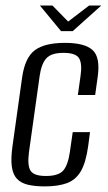

<svg xmlns="http://www.w3.org/2000/svg" viewBox="-20 -658 388 688"><path d="M140.6 9.9Q104.9 9.9 79.9 3.9Q55 -2.1 40.6 -17.5Q26.1 -32.9 22.3 -61.2Q18.5 -89.6 24.7 -134L59.4 -381.5Q69.7 -452 105 -478.2Q140.3 -504.4 212.6 -504.4Q284.2 -504.4 312.2 -478.2Q340.2 -452 329.9 -381.5L321 -317.5H259L268.7 -386.6Q275 -429.9 263.3 -449.3Q251.6 -468.6 207.3 -468.6Q164 -468.6 146.3 -449.3Q128.5 -429.9 122.2 -386.6L83.8 -113Q77.5 -65.3 89.4 -46.4Q101.2 -27.4 144.5 -27.4Q188.8 -27.4 206.1 -46.4Q223.3 -65.3 230.3 -113L240.6 -184.5H302.6L295.9 -134.2Q287.7 -74.9 269.4 -44Q251.1 -13.1 219.5 -1.6Q187.9 9.9 140.6 9.9ZM198.8 -546.4 123 -638.2H168L224.2 -580.7L299.3 -638.2H343L240.5 -546.4Z"/></svg>

Font: Alumni Sans SC Thin
Style: Italic
Weight: 100
Italic angle: -8°
Designer: Robert E. Leuschke
Foundry: Robert E. Leuschke
Version: Version 1.016